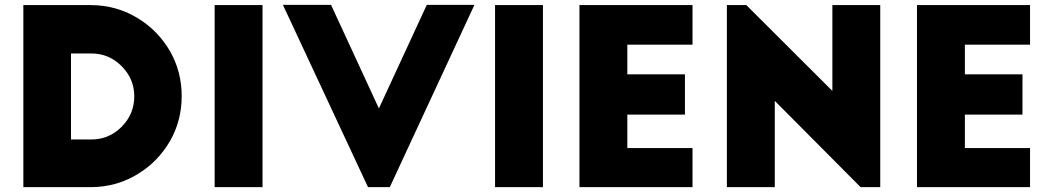

<svg xmlns="http://www.w3.org/2000/svg" viewBox="-20 -771 4329 791"><path d="M76.2 0Q85.9 0 114.3 0Q174.8 0 353.5 0Q408.2 0 459 -14.6Q508.8 -29.3 551.8 -56.6Q631.8 -106.4 680.7 -190.4Q728.5 -274.4 728.5 -375Q728.5 -475.6 680.7 -559.6Q631.8 -643.6 551.8 -693.4Q508.8 -720.7 459 -735.4Q408.2 -750 353.5 -750Q261.7 -750 76.2 -750Q76.2 -703.1 76.2 -561.5Q76.2 -421.9 76.2 0ZM272.5 -550.8Q293 -550.8 355.5 -550.8Q428.7 -550.8 480.5 -499Q533.2 -446.3 533.2 -374Q533.2 -300.8 480.5 -248Q428.7 -196.3 355.5 -196.3Q327.1 -196.3 272.5 -196.3Q272.5 -285.2 272.5 -550.8Z M864.3 0Q876 0 913.1 0Q950.2 0 1061.5 0Q1061.5 -187.5 1061.5 -750Q1011.7 -750 864.3 -750Q864.3 -703.1 864.3 -561.5Q864.3 -421.9 864.3 0Z M1738.3 -751Q1689.5 -644.5 1541 -324.2Q1491.2 -430.7 1343.8 -751Q1293.9 -751 1145.5 -751Q1233.4 -563.5 1496.1 0Q1501 0 1518.6 0Q1535.2 0 1585.9 0Q1672.9 -187.5 1934.6 -751Q1885.7 -751 1738.3 -751Z M2019.5 0Q2031.2 0 2068.4 0Q2105.5 0 2216.8 0Q2216.8 -187.5 2216.8 -750Q2167 -750 2019.5 -750Q2019.5 -703.1 2019.5 -561.5Q2019.5 -421.9 2019.5 0Z M2367.2 0Q2396.5 0 2483.4 0Q2571.3 0 2833 0Q2833 -40 2833 -161.1Q2765.6 -161.1 2564.5 -161.1Q2564.5 -195.3 2564.5 -298.8Q2623 -298.8 2801.8 -298.8Q2801.8 -340.8 2801.8 -464.8Q2742.2 -464.8 2564.5 -464.8Q2564.5 -495.1 2564.5 -586.9Q2630.9 -586.9 2833 -586.9Q2833 -627.9 2833 -750Q2716.8 -750 2367.2 -750Q2367.2 -703.1 2367.2 -561.5Q2367.2 -421.9 2367.2 0Z M3606.4 0Q3606.4 -187.5 3606.4 -750Q3557.6 -750 3409.2 -750Q3409.2 -661.1 3409.2 -396.5Q3320.3 -484.4 3054.7 -750Q3034.2 -750 2974.6 -750Q2974.6 -703.1 2974.6 -561.5Q2974.6 -421.9 2974.6 0Q2986.3 0 3024.4 0Q3060.5 0 3171.9 0Q3171.9 -88.9 3171.9 -355.5Q3259.8 -266.6 3525.4 0Q3545.9 0 3606.4 0Z M3757.8 0Q3787.1 0 3874 0Q3961.9 0 4223.6 0Q4223.6 -40 4223.6 -161.1Q4156.2 -161.1 3955.1 -161.1Q3955.1 -195.3 3955.1 -298.8Q4013.7 -298.8 4192.4 -298.8Q4192.4 -340.8 4192.4 -464.8Q4132.8 -464.8 3955.1 -464.8Q3955.1 -495.1 3955.1 -586.9Q4021.5 -586.9 4223.6 -586.9Q4223.6 -627.9 4223.6 -750Q4107.4 -750 3757.8 -750Q3757.8 -703.1 3757.8 -561.5Q3757.8 -421.9 3757.8 0Z"/></svg>

Font: Big John
Style: Regular
Weight: 400
Designer: Ion Lucin
Version: Version 1.000